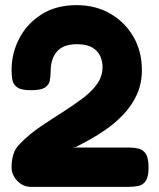

<svg xmlns="http://www.w3.org/2000/svg" viewBox="-20 -719 617 747"><path d="M100 8Q70 8 47.5 -15Q25 -38 25 -69Q25 -95 32 -118.5Q39 -142 59 -161Q94 -197 137 -226Q180 -255 222.5 -282Q265 -309 300.5 -335.5Q336 -362 357.5 -392Q379 -422 379 -459Q379 -479 370.5 -499.5Q362 -520 340 -533.5Q318 -547 279 -547Q227 -547 202 -519Q177 -491 177 -440Q177 -421 173.5 -404.5Q170 -388 154 -378Q138 -368 100 -368Q62 -368 46.5 -379.5Q31 -391 28 -409Q25 -427 25 -447Q25 -512 55 -569.5Q85 -627 141.5 -663Q198 -699 278 -699Q351 -699 408 -666.5Q465 -634 498.5 -577Q532 -520 532 -446Q532 -393 512 -350Q492 -307 460.5 -274Q429 -241 394 -216.5Q359 -192 327 -174.5Q295 -157 275 -147L261 -145H482Q502 -145 519 -141Q536 -137 547 -121Q558 -105 558 -67Q558 -31 547 -15Q536 1 518 4.5Q500 8 480 8Z"/></svg>

Font: Fredoka SemiBold
Style: Regular
Weight: 600
Designer: Ben Nathan
Foundry: Milena B. Brandão, Ben Nathan
Version: Version 2.001